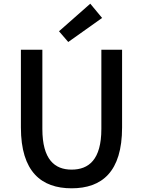

<svg xmlns="http://www.w3.org/2000/svg" viewBox="-20 -1005 773 1038"><path d="M349 -778 532 -908 468 -985 299 -836ZM367 13C531 13 640 -76 640 -316V-736H528V-308C528 -142 460 -88 367 -88C276 -88 209 -142 209 -308V-736H93V-316C93 -76 204 13 367 13Z"/></svg>

Font: Spoqa Han Sans Neo Medium
Style: Regular
Weight: 500
Designer: [Spoqa Han Sans Neo] Dong-huui Kim  Younghwa Kang  Yujin Lee  [Noto Sans] Ryoko NISHIZUKA  (kana & ideographs); Paul D. 
Foundry: Spoqa (http://www.spoqa-han-sans.com)
Version: Version 1.000